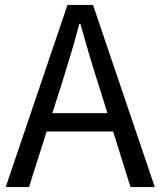

<svg xmlns="http://www.w3.org/2000/svg" viewBox="-20 -754 647 774"><path d="M227 -410C253 -493 277 -572 300 -658H304C328 -573 351 -493 378 -410L413 -298H191ZM3 0H97L168 -224H436L506 0H604L355 -734H252Z"/></svg>

Font: Source Han Sans HK
Style: Regular
Weight: 400
Designer: Ryoko NISHIZUKA 西塚涼子 (kana, bopomofo & ideographs); Paul D. Hunt (Latin, Greek & Cyrillic); Sandoll Communications 산돌커뮤니
Foundry: Adobe
Version: Version 2.000;hotconv 1.0.107;makeotfexe 2.5.65593